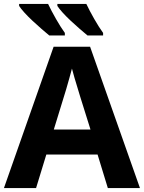

<svg xmlns="http://www.w3.org/2000/svg" viewBox="-20 -954 730 974"><path d="M527 0 475 -170H215L163 0H0L252 -717H437L690 0ZM387 -463Q382 -480 374 -506Q366 -532 358 -559Q350 -586 345 -606Q340 -586 331.5 -556.5Q323 -527 315.5 -500.5Q308 -474 304 -463L253 -297H439ZM418 -934Q434 -900 458 -858Q482 -816 503 -787V-774H424Q407 -788 384.5 -807.5Q362 -827 338.5 -849Q315 -871 297 -891Q279 -911 271 -924V-934ZM224 -934Q240 -900 264 -858Q288 -816 309 -787V-774H230Q213 -788 190.5 -807.5Q168 -827 144.5 -849Q121 -871 103 -891Q85 -911 77 -924V-934Z"/></svg>

Font: RS Noto Sans
Style: Bold
Weight: 700
Designer: Monotype Design Team
Foundry: Monotype Imaging Inc.
Version: Version 3.10